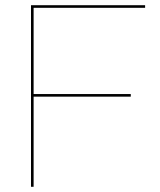

<svg xmlns="http://www.w3.org/2000/svg" viewBox="-20 -717 613 737"><path d="M99 -697H537V-687H109V-356H482V-346H109V0H99Z"/></svg>

Font: HK Grotesk Thin
Style: Regular
Weight: 100
Designer: Alfredo Marco Pradil
Foundry: Hanken Design Co.
Version: Version 3.001